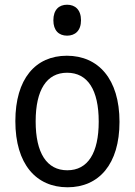

<svg xmlns="http://www.w3.org/2000/svg" viewBox="-20 -783 570 813"><path d="M264 -632C298 -632 323 -653 323 -697C323 -742 298 -763 264 -763C230 -763 206 -742 206 -697C206 -654 229 -632 264 -632ZM266 10C399 10 486 -88 486 -267C486 -449 396 -547 263 -547C130 -547 45 -449 45 -270C45 -88 133 10 266 10ZM265 -62C178 -62 131 -135 131 -269C131 -403 178 -475 264 -475C351 -475 398 -403 398 -268C398 -135 352 -62 265 -62Z"/></svg>

Font: Noto Sans Mono Condensed
Style: Regular
Weight: 400
Width: 3
Designer: Monotype Design Team
Foundry: Monotype Imaging Inc.
Version: Version 2.014